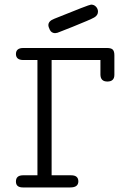

<svg xmlns="http://www.w3.org/2000/svg" viewBox="-20 -821 565 841"><path d="M49.8 -25.9Q49.8 -52.7 80.1 -53.2H144V-558.1H80.1Q50.3 -559.1 49.8 -584Q49.8 -610.8 82 -610.8H448.2Q467.3 -610.8 474.1 -603.5Q481 -596.2 481 -579.1V-493.2Q481 -464.4 451.2 -463.9H450.2Q420.4 -463.9 419.9 -494.1V-558.1H206.1V-53.2H292Q322.8 -53.2 323.2 -26.9Q323.2 0 288.1 0H80.1Q49.8 0 49.8 -25.9ZM191.9 -710.9Q191.9 -729 217.8 -738.8Q370.6 -800.8 378.9 -800.8Q392.1 -800.8 400.6 -791.5Q409.2 -782.2 409.2 -770Q409.2 -753.9 392.6 -744.4Q376 -734.9 296.9 -703.1Q261.7 -689.9 241.2 -681.2Q231.4 -676.3 221.2 -675.8H220.2Q205.1 -676.8 198.5 -689.9Q191.9 -703.1 191.9 -710.9Z"/></svg>

Font: CMU Typewriter Text
Style: Light
Weight: 200
Version: Version 0.7.0